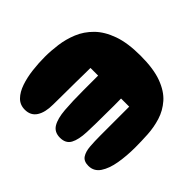

<svg xmlns="http://www.w3.org/2000/svg" viewBox="-175 -890 1066 1066"><g transform="rotate(-45 358.5 -356.5)"><path d="M311 -1Q245 -1 186 -11Q127 -21 90.5 -45.5Q54 -70 54 -113Q54 -149 76.5 -164Q99 -179 137 -182Q175 -185 221 -185H447V-249Q421 -248 392 -248.5Q363 -249 331 -249Q244 -249 181.5 -251.5Q119 -254 86 -272Q53 -290 53 -335Q53 -379 86 -399Q119 -419 181.5 -424Q244 -429 331 -429Q363 -429 392 -429Q421 -429 447 -429V-489Q429 -489 398 -489.5Q367 -490 331 -490.5Q295 -491 259.5 -491Q224 -491 196.5 -491.5Q169 -492 156 -492Q95 -492 60 -514.5Q25 -537 25 -583Q25 -621 50.5 -646Q76 -671 118.5 -685.5Q161 -700 211.5 -706Q262 -712 311 -712Q358 -712 410.5 -705Q463 -698 513 -677.5Q563 -657 603.5 -616Q644 -575 668 -508Q692 -441 692 -340Q692 -238 668 -173.5Q644 -109 603.5 -73.5Q563 -38 513 -22.5Q463 -7 410.5 -4Q358 -1 311 -1Z"/></g></svg>

Font: Cherry Bomb One
Style: Regular
Weight: 400
Designer: satsuyako
Foundry: satsuyako
Version: Version 4.100; ttfautohint (v1.8.3)